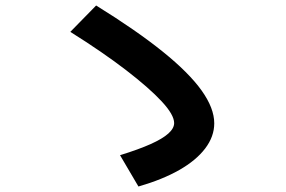

<svg xmlns="http://www.w3.org/2000/svg" viewBox="-20 -713 1040 699"><path d="M417 -148Q485 -169 528.5 -188.5Q572 -208 593 -227Q614 -246 614 -265Q614 -295 568.5 -344Q523 -393 438.5 -458Q354 -523 236 -597L330 -693Q477 -602 572.5 -525Q668 -448 714 -383.5Q760 -319 760 -264Q760 -216 727 -172.5Q694 -129 632.5 -94Q571 -59 484 -34Z"/></svg>

Font: M PLUS 1 Code
Style: Bold
Weight: 700
Designer: Coji Morishita
Foundry: UNDERFOREST DESIGN
Version: Version 1.002